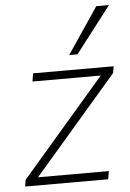

<svg xmlns="http://www.w3.org/2000/svg" viewBox="-53 -789 561 829"><g transform="rotate(-5 227.0 -374.5)"><path d="M22 0 27 -29 389 -449H93L99 -484H448L443 -455L81 -35H388L382 0ZM261 -549 396 -749H451L297 -549Z"/></g></svg>

Font: Nunito Sans ExtraLight
Style: Italic
Weight: 200
Italic angle: -9°
Designer: Vernon Adams
Foundry: Vernon Adams
Version: Version 3.006; ttfautohint (v1.8.3)